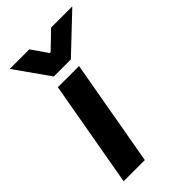

<svg xmlns="http://www.w3.org/2000/svg" viewBox="-217 -775 846 846"><g transform="rotate(-45 205.5 -352.5)"><path d="M114 -498H246L158 0H26ZM21 -705H143L195 -630H201L279 -705H411L241 -544H135Z"/></g></svg>

Font: Chakra Petch
Style: Bold Italic
Weight: 700
Italic angle: -10°
Designer: Katatrad Aksorn Co.,Ltd.
Foundry: Cadson Demak Co.,Ltd.
Version: Version 1.000; ttfautohint (v1.6)